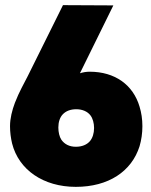

<svg xmlns="http://www.w3.org/2000/svg" viewBox="-20 -721 588 747"><path d="M523 -306C498 -391 427 -442 329 -442C316 -442 304 -440 291 -436L421 -700L225 -701L88 -425C73 -395 55 -365 38 -321C27 -292 19 -260 19 -230C19 -207 22 -184 27 -163C53 -60 149 6 275 6C402 6 492 -54 523 -152C530 -176 534 -202 534 -230C534 -258 530 -283 523 -306ZM330 -172C318 -158 299 -150 275 -150C250 -150 231 -160 219 -177C211 -189 207 -207 207 -225C207 -246 213 -265 225 -277C237 -289 254 -296 277 -296C299 -296 320 -288 332 -272C341 -260 346 -242 346 -223C346 -202 340 -184 330 -172Z"/></svg>

Font: Arthouse Owned Black
Style: Regular
Weight: 900
Designer: Jeremy Tribby
Foundry: Tribby Type
Version: Version 1.000;PS 001.000;hotconv 1.0.88;makeotf.lib2.5.64775